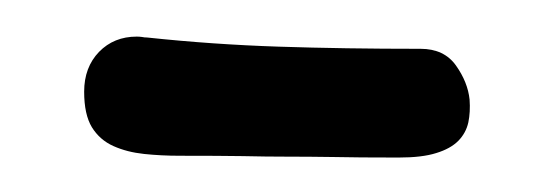

<svg xmlns="http://www.w3.org/2000/svg" viewBox="-20 -244 309 107"><path d="M214.4 -216.8Q227.5 -216.8 234.1 -207.5Q240.7 -198.2 241.7 -188.5Q242.2 -181.6 241 -175.8Q239.7 -169.9 235.4 -165.5Q231 -161.1 223.1 -158.7Q215.3 -156.2 202.1 -156.2Q179.2 -156.2 165.5 -156.5Q151.9 -156.7 140.1 -156.7Q128.4 -156.7 115.2 -157Q102.1 -157.2 80.1 -157.2Q69.8 -157.2 60.3 -158.2Q50.8 -159.2 43.2 -162.6Q35.6 -166 31.2 -173.1Q26.9 -180.2 26.9 -192.9Q26.9 -206.5 35.2 -215.1Q43.5 -223.6 56.2 -223.6Q57.6 -223.6 59.1 -223.4Q60.5 -223.1 62 -223.1Q98.6 -219.2 135.3 -218Q171.9 -216.8 214.4 -216.8Z"/></svg>

Font: Montez
Style: Regular
Weight: 400
Designer: Astigmatic (AOETI)
Foundry: Astigmatic (AOETI)
Version: Version 1.001